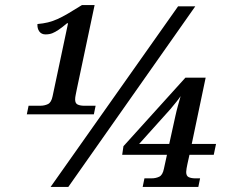

<svg xmlns="http://www.w3.org/2000/svg" viewBox="-20 -739 912 759"><path d="M86 -287 93 -321H139Q156 -321 169.5 -327.5Q183 -334 188 -359L249 -647H245Q226 -631 212 -621.5Q198 -612 186.5 -607.5Q175 -603 160 -603Q144 -603 135.5 -614.5Q127 -626 128 -644Q151 -646 169.5 -650.5Q188 -655 207 -663.5Q226 -672 249 -685.5Q272 -699 304 -719H354L284 -388Q282 -377 279.5 -365.5Q277 -354 277 -346Q277 -330 287.5 -325.5Q298 -321 312 -321H358L351 -287ZM180 0 684 -714H752L250 0ZM544 0 551 -34H579Q596 -34 609.5 -40.5Q623 -47 628 -72L640 -127H463L468 -161L713 -432H793L738 -170H834L825 -127H729L721 -91Q719 -82 717.5 -73Q716 -64 716 -59Q716 -43 726.5 -38.5Q737 -34 751 -34H771L764 0ZM530 -170H649L673 -279Q678 -302 683.5 -321.5Q689 -341 694 -359Q689 -351 677 -336Q665 -321 654 -308Z"/></svg>

Font: Noto Serif
Style: Italic
Weight: 400
Italic angle: -12°
Designer: Monotype Design Team
Foundry: Monotype Imaging Inc.
Version: Version 2.013